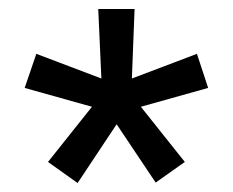

<svg xmlns="http://www.w3.org/2000/svg" viewBox="-20 -767 519 428"><path d="M153 -359 87 -406 185 -529 35 -571 61 -647 206 -592 199 -747H280L274 -592L419 -647L444 -571L294 -529L392 -406L327 -360L240 -490Z"/></svg>

Font: IBM Plex Sans KR Text
Style: Regular
Weight: 450
Designer: Mike Abbink; Paul van der Laan; Pieter van Rosmalen; Wujin Sim; Chorong Kim; Dohee Lee;
Foundry: Sandoll Inc.
Version: Version 1.001